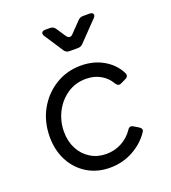

<svg xmlns="http://www.w3.org/2000/svg" viewBox="-144 -896 901 1014"><g transform="rotate(-20 306.0 -389.0)"><path d="M301 12Q229 12 173.5 -22Q118 -56 87 -115Q56 -174 56 -249Q56 -334 93.5 -401.5Q131 -469 195 -508.5Q259 -548 338 -548Q409 -548 464 -516.5Q519 -485 546 -432Q557 -410 535 -400L508 -387Q489 -377 476 -398Q457 -432 421.5 -452.5Q386 -473 339 -473Q280 -473 234 -441.5Q188 -410 162 -359Q136 -308 136 -249Q136 -195 158 -153Q180 -111 219 -87Q258 -63 307 -63Q355 -63 394.5 -84.5Q434 -106 459 -143Q471 -163 491 -151L516 -136Q538 -122 526 -106Q492 -54 432.5 -21Q373 12 301 12ZM309 -640Q290 -640 280 -656L211 -761Q203 -774 208 -782Q213 -790 227 -790H254Q273 -790 283 -775L319 -721Q326 -711 335.5 -710Q345 -709 353 -718L410 -777Q422 -790 439 -790H476Q492 -790 496 -780.5Q500 -771 489 -760L386 -653Q374 -640 357 -640Z"/></g></svg>

Font: Pitagon Sans Text
Style: Italic
Weight: 400
Italic angle: -8°
Designer: Travis Tran
Foundry: Pitagon
Version: Version 1.001; ttfautohint (v1.8.4.7-5d5b);gftools[0.9.26]